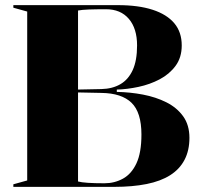

<svg xmlns="http://www.w3.org/2000/svg" viewBox="-20 -728 794 748"><path d="M439 -708Q519 -708 574.5 -690Q630 -672 659 -637.5Q688 -603 688 -551Q688 -504 664 -471.5Q640 -439 602 -419Q564 -399 519.5 -389.5Q475 -380 435 -379V-370Q487 -369 537 -359.5Q587 -350 628 -329.5Q669 -309 693.5 -275Q718 -241 718 -191Q718 -142 699 -105.5Q680 -69 643 -45.5Q606 -22 551 -11Q496 0 425 0H32V-10L86 -25V-683L32 -698V-708ZM393 -692Q353 -692 326 -691Q299 -690 284 -687V-21Q309 -14 387 -14Q426 -14 459 -32Q492 -50 511.5 -91.5Q531 -133 531 -204Q531 -290 492.5 -327.5Q454 -365 375 -366L278 -368V-379L375 -381Q418 -382 449 -400Q480 -418 497 -455Q514 -492 514 -551Q514 -617 482 -654.5Q450 -692 393 -692Z"/></svg>

Font: Kalnia SemiBold
Style: Regular
Weight: 600
Designer: Frida Medrano
Foundry: Frida Medrano
Version: Version 1.105